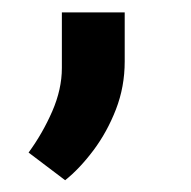

<svg xmlns="http://www.w3.org/2000/svg" viewBox="-20 -137 313 315"><path d="M86.9 158.7 26.9 113.3Q49.8 82 65.7 45.7Q81.5 9.3 81.5 -25.4V-116.7H184.6V-36.1Q184.6 5.4 170.2 42.5Q155.8 79.6 133.3 109.6Q110.8 139.6 86.9 158.7Z"/></svg>

Font: Vazir Medium
Style: Medium
Weight: 500
Designer: Saber Rastikerdar
Foundry: Saber Rastikerdar
Version: Version 30.0.0